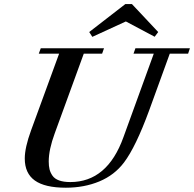

<svg xmlns="http://www.w3.org/2000/svg" viewBox="-20 -897 941 931"><path d="M747.1 -741.7 730 -718.8 590.3 -793 427.7 -718.3 412.6 -741.7 587.9 -877.4H619.6ZM299.3 13.2Q197.8 13.2 148.9 -21.7Q100.1 -56.6 100.1 -128.4Q100.1 -181.6 130.9 -265.6L266.6 -636.7H168L177.7 -663.1H484.4L475.1 -636.7H386.2L245.6 -251Q216.3 -171.4 216.3 -114.3Q216.3 -92.3 220.2 -76.2Q224.1 -60.1 234.6 -44.9Q245.1 -29.8 266.8 -22Q288.6 -14.2 320.8 -14.2Q500.5 -14.2 578.6 -231.9L725.6 -636.7H627.4L636.7 -663.1H900.9L892.1 -636.7H803.2L702.6 -359.9Q638.2 -184.6 581.5 -109.4Q535.2 -47.9 461.7 -17.3Q388.2 13.2 299.3 13.2Z"/></svg>

Font: Elstob 18pt SemiBold
Style: Italic
Weight: 600
Italic angle: -20°
Designer: Peter S. Baker
Version: Version 1.015